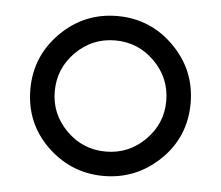

<svg xmlns="http://www.w3.org/2000/svg" viewBox="-41 -497 631 549"><g transform="rotate(5 275.0 -222.5)"><path d="M435 -222Q435 -288 388 -335Q341 -382 275 -382Q209 -382 162 -335Q115 -288 115 -222Q115 -157 162 -110Q209 -63 275 -63Q341 -63 388 -110Q435 -157 435 -222ZM505 -222Q505 -126 438 -60Q369 7 275 7Q181 7 112 -60Q45 -126 45 -222Q45 -317 112.5 -384.5Q180 -452 275 -452Q370 -452 437.5 -384.5Q505 -317 505 -222Z"/></g></svg>

Font: Puffins on Iceburgs
Style: Regular
Weight: 400
Version: Version 1.0